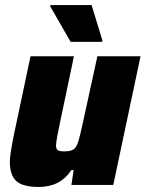

<svg xmlns="http://www.w3.org/2000/svg" viewBox="-20 -733 577 761"><path d="M19 -92Q19 -120 36 -203L101 -510H273L217 -243Q204 -185 202 -158Q202 -142 209.5 -137.5Q217 -133 236 -133Q260 -133 271.5 -141Q283 -149 290 -171Q297 -193 309 -249L366 -510H537L429 0H263L272 -59H263Q219 8 134 8Q70 8 44.5 -15.5Q19 -39 19 -92ZM260 -567 179 -708 180 -713H343L386 -572L385 -567Z"/></svg>

Font: Saira Semi Condensed ExtraBold
Style: Italic
Weight: 800
Width: 4
Italic angle: -12°
Designer: Hector Gatti with collaboration of the Omnibus-Type team
Foundry: Omnibus-Type
Version: Version 1.001; ttfautohint (v1.8)